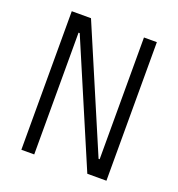

<svg xmlns="http://www.w3.org/2000/svg" viewBox="-126 -798 839 903"><g transform="rotate(20 293.0 -346.5)"><path d="M410.2 0H505.9V-693.4H441.4V-84H436L176.3 -693.4H80.1V0H144.5V-609.4H150.4Z"/></g></svg>

Font: Cascadia Code Light
Style: Regular
Weight: 300
Monospace: yes
Designer: Aaron Bell
Foundry: Saja Typeworks
Version: Version 2404.023